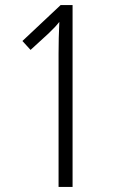

<svg xmlns="http://www.w3.org/2000/svg" viewBox="-20 -734 448 754"><path d="M265 0V-714H218L68 -573L100 -538L171 -603C190 -621 202 -634 213 -648C211 -604 210 -566 210 -524V0Z"/></svg>

Font: Noto Sans Arabic UI XCn Lt
Style: Regular
Weight: 300
Width: 2
Designer: Monotype Design Team, Nadine Chahine and Nizar Qandah
Foundry: Monotype Imaging Inc.
Version: Version 2.010